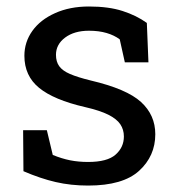

<svg xmlns="http://www.w3.org/2000/svg" viewBox="-20 -558 539 588"><path d="M250 10.3Q196.8 10.3 150.4 -0.5Q104 -11.2 51.8 -33.7L50.8 -159.2H123.5L141.6 -83.5Q168.9 -72.3 194.6 -67.1Q220.2 -62 250 -62Q308.6 -62 334 -84.5Q359.4 -106.9 359.4 -140.1Q359.4 -161.1 348.4 -177.5Q337.4 -193.8 311.5 -206.8Q285.6 -219.7 240.7 -230Q145 -252 99.9 -288.8Q54.7 -325.7 54.7 -387.2Q54.7 -429.2 79.1 -463.4Q103.5 -497.6 148.7 -517.8Q193.8 -538.1 252.4 -538.1Q312.5 -538.1 355.2 -524.4Q397.9 -510.7 429.7 -487.8L434.6 -367.2H362.3L346.7 -437.5Q329.6 -450.2 306.2 -457Q282.7 -463.9 252.4 -463.9Q207.5 -463.9 179.4 -442.9Q151.4 -421.9 151.4 -390.1Q151.4 -369.1 161.4 -355.2Q171.4 -341.3 194.6 -331.3Q217.8 -321.3 257.8 -311.5Q368.2 -285.6 411.9 -245.6Q455.6 -205.6 455.6 -147Q455.6 -80.1 406 -34.9Q356.4 10.3 250 10.3Z"/></svg>

Font: Hanuman
Style: Regular
Weight: 400
Designer: Danh Hong
Foundry: Danh Hong
Version: Version 9.000